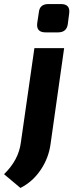

<svg xmlns="http://www.w3.org/2000/svg" viewBox="-76 -731 372 949"><path d="M163 -711H225Q272 -711 266 -665L259 -611Q253 -571 211 -571H149Q102 -571 108 -617L116 -670Q120 -711 163 -711ZM241 -493 174 -20Q165 49 125.5 108Q86 167 25 198L-56 130Q16 60 27 -26L94 -493Z"/></svg>

Font: Ezarion
Style: Bold Italic
Weight: 700
Italic angle: -8°
Designer: Natanael Gama
Version: Version 1.001;PS 001.001;hotconv 1.0.70;makeotf.lib2.5.58329